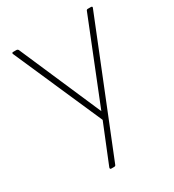

<svg xmlns="http://www.w3.org/2000/svg" viewBox="-180 -610 870 958"><g transform="rotate(-30 254.5 -131.5)"><path d="M38 -501Q38 -506 45 -506H63Q70 -506 74 -500L278 -30L466 -500Q468 -506 475 -506H492Q503 -506 499 -497L204 237Q202 243 194 243H178Q169 243 172 233L262 11L39 -497Z"/></g></svg>

Font: LINE Seed JP_TTF Thin
Style: Regular
Weight: 250
Designer: LY Corporation & Fontrix & Fontworks
Version: Version 1.008